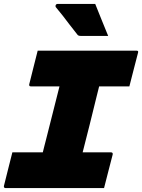

<svg xmlns="http://www.w3.org/2000/svg" viewBox="-42 -958 724 978"><path d="M488 0H-14Q-19 0 -21 -3.5Q-23 -7 -22 -11Q-11 -55 -0.5 -97Q10 -139 21 -182H176Q180 -198 184 -214Q188 -230 192 -245Q209 -313 226.5 -381.5Q244 -450 261 -518H115Q109 -518 107.5 -521.5Q106 -525 107 -529Q118 -573 128.5 -615Q139 -657 150 -700H653Q665 -700 661 -689Q650 -646 639 -604Q628 -562 617 -518H463Q456 -490 450 -466Q433 -395 415 -324Q397 -253 379 -182H523Q534 -182 532 -171Q521 -128 510 -86Q499 -44 488 0ZM443 -938Q460 -895 476 -856Q492 -817 509 -775H370Q356 -775 352 -782Q327 -813 310.5 -835Q294 -857 278.5 -877Q263 -897 242 -922Q239 -927 242 -932.5Q245 -938 252 -938Z"/></svg>

Font: Recursive Mn Lnr St Blk
Style: Italic
Weight: 900
Italic angle: -15°
Monospace: yes
Version: Version 1.079;hotconv 1.0.112;makeotfexe 2.5.65598; ttfautoh